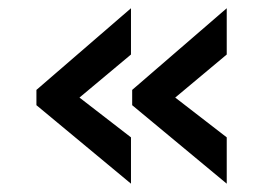

<svg xmlns="http://www.w3.org/2000/svg" viewBox="-20 -477 660 466"><path d="M530.3 -31.2 300.8 -221.7V-258.8L530.3 -457V-344.7L405.3 -240.2L530.3 -143.6ZM297.9 -31.2 68.4 -221.7V-258.8L297.9 -457V-344.7L172.9 -240.2L297.9 -143.6Z"/></svg>

Font: Sen Medium
Style: Regular
Weight: 500
Designer: Kosal Sen, Philatype
Foundry: Philatype
Version: Version 2.000;gftools[0.9.31]